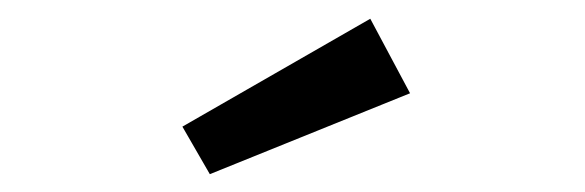

<svg xmlns="http://www.w3.org/2000/svg" viewBox="-20 -844 640 210"><path d="M385 -823.5 428.5 -742 209.5 -653.5 179.5 -705.5Z"/></svg>

Font: Maple Mono SC NF
Style: Regular
Weight: 400
Designer: subframe7536
Version: Version 4.2; ttfautohint (v1.8.4.7-5d5b-dirty);Nerd Fonts 6.